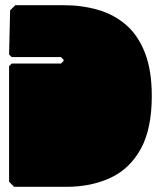

<svg xmlns="http://www.w3.org/2000/svg" viewBox="-20 -720 615 740"><path d="M34 0 15 -20V-465L25 -475H215L225 -485V-490L215 -500H25L15 -510L19 -680L39 -700H225Q296 -700 358 -682Q420 -664 466.5 -623.5Q513 -583 539 -515.5Q565 -448 565 -350Q565 -223 522.5 -146Q480 -69 405.5 -34.5Q331 0 236 0Z"/></svg>

Font: GTL001
Style: Regular
Weight: 400
Designer: Eli Heuer
Foundry: GTL Type Label
Version: Version 0.100; ttfautohint (v1.8.4.7-5d5b)